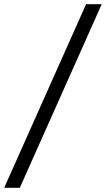

<svg xmlns="http://www.w3.org/2000/svg" viewBox="-117 -780 508 921"><path d="M-97 121H-22L371 -760H296Z"/></svg>

Font: Noto Serif ExtraCondensed Black
Style: Italic
Weight: 900
Width: 2
Italic angle: -12°
Designer: Monotype Design Team
Foundry: Monotype Imaging Inc.
Version: Version 2.014